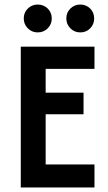

<svg xmlns="http://www.w3.org/2000/svg" viewBox="-20 -832 478 852"><path d="M72.2 0V-625H399.3V-526.4H182.6V-420.8H350.7V-325H182.6V-102.1H399.3V0ZM336.1 -688.2Q310.4 -688.2 292.4 -706.2Q274.3 -724.3 274.3 -750Q274.3 -776.4 292.4 -794.1Q310.4 -811.8 336.1 -811.8Q362.5 -811.8 380.2 -794.1Q397.9 -776.4 397.9 -750Q397.9 -724.3 380.2 -706.2Q362.5 -688.2 336.1 -688.2ZM147.2 -688.2Q121.5 -688.2 103.5 -706.2Q85.4 -724.3 85.4 -750Q85.4 -776.4 103.5 -794.1Q121.5 -811.8 147.2 -811.8Q173.6 -811.8 191.7 -794.1Q209.7 -776.4 209.7 -750Q209.7 -724.3 191.7 -706.2Q173.6 -688.2 147.2 -688.2Z"/></svg>

Font: Afacad SemiBold
Style: Regular
Weight: 600
Designer: Kristian Moeller
Foundry: Dicotype
Version: Version 1.000